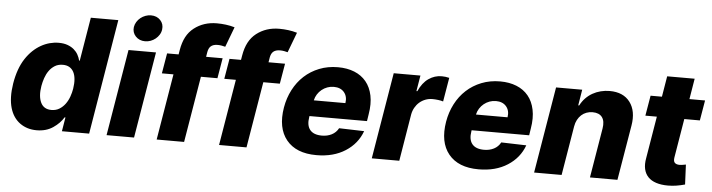

<svg xmlns="http://www.w3.org/2000/svg" viewBox="-48 -986 4477 1208"><g transform="rotate(5 2191.0 -382.0)"><path d="M36.2 -272.4Q52.2 -368.6 93 -430.8Q113.3 -461.6 137.4 -484.6Q161.6 -507.5 188.2 -522.5Q214.8 -537.6 243.1 -545.1Q271.3 -552.6 299.7 -552.6Q332 -552.6 355.8 -543.9Q379.6 -535.2 396.1 -521.1Q412.6 -507.1 422.6 -489Q432.5 -470.9 437.1 -452.1H441.1L486.9 -727.3H660.5L539.8 0H367.9L382.5 -88.4H377.1Q354.8 -50.8 312.1 -21.7Q268.8 7.8 208.1 7.8Q148.1 7.8 103.7 -23.8Q81.7 -39.4 65.5 -62.9Q49.4 -86.3 40.3 -117.4Q31.2 -148.4 30 -187.1Q28.8 -225.9 36.2 -272.4ZM222.7 -167.3Q241.8 -127.5 290.1 -127.5Q318.9 -127.5 340.6 -141Q362.2 -154.5 377.5 -175.4Q392.8 -196.4 402 -222.3Q411.2 -248.2 415.1 -272.7Q420.5 -306.5 418.1 -333.1Q415.8 -359.7 405.9 -378.4Q396 -397 378.9 -407Q361.9 -416.9 337.7 -416.9Q308.2 -416.9 286.9 -403.6Q265.6 -390.3 250.9 -369.5Q236.2 -348.7 227.5 -323.2Q218.8 -297.6 214.5 -272.7Q203.5 -207.4 222.7 -167.3Z M740.8 -545.5H914.4L823.5 0H649.9ZM761.7 -692.5Q764.6 -710.2 774.1 -725.5Q783.7 -740.8 797.6 -751.8Q811.4 -762.8 828.5 -769Q845.5 -775.2 862.9 -775.2Q900.2 -775.2 922.6 -751.1Q945 -726.9 940.3 -692.5Q937.9 -674.4 928.4 -659.3Q919 -644.2 905.2 -633Q891.3 -621.8 874.5 -615.6Q857.6 -609.4 839.8 -609.4Q802.9 -609.4 779.8 -633.9Q757.1 -658.4 761.7 -692.5Z M962.7 -417.6 984.4 -545.5H1057.2L1061.8 -573.2Q1070 -621.8 1088.4 -656.6Q1106.9 -691.4 1137.1 -714.8Q1197.4 -761.4 1280.2 -761.4Q1308.9 -761.4 1337.2 -757.8Q1365.4 -754.3 1393.1 -746.1L1345.2 -619Q1335.6 -621.8 1322.6 -624.1Q1309.7 -626.4 1297.2 -626.4Q1282.3 -626.4 1271.5 -622.9Q1260.7 -619.3 1253.6 -612.9Q1246.4 -606.5 1242.2 -597.1Q1237.9 -587.7 1235.8 -576L1230.8 -545.5H1335.2L1313.6 -417.6H1209.2L1139.6 0H966.3L1035.9 -417.6Z M1356.9 -417.6 1378.6 -545.5H1451.3L1456 -573.2Q1464.1 -621.8 1482.6 -656.6Q1501.1 -691.4 1531.2 -714.8Q1591.6 -761.4 1674.4 -761.4Q1703.1 -761.4 1731.4 -757.8Q1759.6 -754.3 1787.3 -746.1L1739.3 -619Q1729.8 -621.8 1716.8 -624.1Q1703.8 -626.4 1691.4 -626.4Q1676.5 -626.4 1665.7 -622.9Q1654.8 -619.3 1647.7 -612.9Q1640.6 -606.5 1636.4 -597.1Q1632.1 -587.7 1630 -576L1625 -545.5H1729.4L1707.7 -417.6H1603.3L1533.7 0H1360.4L1430 -417.6Z M1746.4 -270.6Q1756.7 -331.3 1783.6 -383Q1810.4 -434.7 1851.2 -472.3Q1892 -509.9 1945.8 -531.2Q1999.6 -552.6 2063.9 -552.6Q2121.8 -552.6 2167.3 -534.3Q2212.7 -516 2241.8 -480.6Q2271 -445.3 2281.8 -393.3Q2292.6 -341.3 2281.2 -274.1L2274.5 -230.8H1911.2L1910.2 -224.4Q1901.3 -171.2 1924.4 -143.1Q1947.4 -115.1 1999.6 -115.1Q2034.1 -115.1 2061.4 -129.1Q2088.8 -143.1 2103.7 -170.8L2262.1 -166.2Q2233 -85.9 2158.4 -38Q2083.5 10.3 1975.5 10.3Q1847.3 10.3 1785.9 -65Q1724.8 -140.3 1746.4 -270.6ZM1929.7 -331.7H2129.3Q2136 -373.6 2113.3 -400.6Q2090.6 -427.2 2047.9 -427.2Q2026.6 -427.2 2007.3 -420.1Q1987.9 -413 1972.1 -400.2Q1956.3 -387.4 1945.3 -370Q1934.3 -352.6 1929.7 -331.7Z M2324.9 0 2415.8 -545.5H2584.5L2567.8 -446H2573.5Q2598 -500.4 2635.8 -526.6Q2673.7 -552.9 2718.8 -552.9Q2742.2 -552.9 2766.3 -546.9L2740.8 -395.6Q2734.7 -397.7 2726.6 -399.5Q2718.4 -401.3 2709.3 -402.3Q2700.3 -403.4 2691.1 -404.1Q2681.8 -404.8 2673.7 -404.8Q2649.5 -404.8 2628.4 -396.7Q2607.2 -388.5 2590.7 -374.1Q2574.2 -359.7 2563 -339.7Q2551.8 -319.6 2547.6 -296.2L2498.6 0Z M2770.6 -270.6Q2780.9 -331.3 2807.7 -383Q2834.5 -434.7 2875.4 -472.3Q2916.2 -509.9 2970 -531.2Q3023.8 -552.6 3088.1 -552.6Q3146 -552.6 3191.4 -534.3Q3236.9 -516 3266 -480.6Q3295.1 -445.3 3305.9 -393.3Q3316.8 -341.3 3305.4 -274.1L3298.7 -230.8H2935.4L2934.3 -224.4Q2925.4 -171.2 2948.5 -143.1Q2971.6 -115.1 3023.8 -115.1Q3058.2 -115.1 3085.6 -129.1Q3112.9 -143.1 3127.8 -170.8L3286.2 -166.2Q3257.1 -85.9 3182.5 -38Q3107.6 10.3 2999.6 10.3Q2871.4 10.3 2810 -65Q2748.9 -140.3 2770.6 -270.6ZM2953.8 -331.7H3153.4Q3160.2 -373.6 3137.4 -400.6Q3114.7 -427.2 3072.1 -427.2Q3050.8 -427.2 3031.4 -420.1Q3012.1 -413 2996.3 -400.2Q2980.5 -387.4 2969.5 -370Q2958.5 -352.6 2953.8 -331.7Z M3441.1 -545.5H3606.2L3589.8 -445.3H3595.9Q3609.4 -471.6 3628.7 -491.7Q3648.1 -511.7 3671.9 -525.2Q3695.7 -538.7 3723 -545.6Q3750.4 -552.6 3779.5 -552.6Q3865.8 -552.6 3908 -496.4Q3950.3 -440 3934.7 -347.7L3876.4 0H3702.8L3755 -313.6Q3762.8 -360.4 3744.1 -385.3Q3725.5 -410.2 3683.6 -410.2Q3663.4 -410.2 3645.2 -403.4Q3627.1 -396.7 3613.1 -383.9Q3599.1 -371.1 3589.3 -352.8Q3579.5 -334.5 3575.6 -311.1L3523.8 0H3350.1Z M4038 -545.5H4109.7L4131.4 -676.1H4305L4283.4 -545.5H4382.1L4360.4 -417.6H4262.1L4221.2 -171.5Q4217.3 -147.4 4227.3 -137.6Q4237.2 -127.8 4258.2 -127.8Q4263.1 -127.8 4268.6 -128.6Q4274.1 -129.3 4279.5 -130.1Q4284.8 -131 4289.4 -131.9Q4294 -132.8 4297.2 -133.2L4302.9 -7.8Q4276.3 -0.4 4249.8 3.9Q4223.4 8.2 4195.7 8.2Q4153.1 8.2 4121.3 -2.1Q4089.5 -12.4 4070.1 -32.7Q4050.8 -52.9 4044 -82.9Q4037.3 -112.9 4044.7 -152.3L4088.8 -417.6H4016.3Z"/></g></svg>

Font: Inter P Extra Bold
Style: Italic
Weight: 800
Italic angle: 9.39999°
Designer: Rasmus Andersson
Foundry: rsms
Version: Version 3.018;git-588b23468